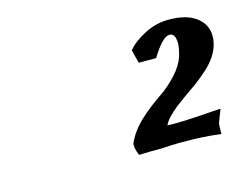

<svg xmlns="http://www.w3.org/2000/svg" viewBox="-56 -766 620 481"><g transform="rotate(-15 254.0 -525.5)"><path d="M403.8 -644Q386.2 -644 356.9 -596.2H312Q303.2 -628.9 303.2 -630.9Q317.4 -648.9 347.7 -665Q377.9 -681.2 412.1 -681.2Q463.4 -681.2 488.8 -657.5Q514.2 -633.8 505.9 -595.2Q502.4 -579.1 491.9 -563Q481.4 -546.9 464.8 -532.2Q448.2 -517.6 434.3 -507.3Q420.4 -497.1 400.9 -483.9Q397.5 -481.4 377.9 -466.8Q346.7 -441.9 340.8 -425.8H363.8Q393.6 -425.8 480 -432.1Q466.8 -398.4 466.8 -397.9Q465.8 -394 465.8 -370.1Q435.1 -374 424.8 -374Q422.9 -374 418.5 -374.5Q414.1 -375 412.1 -375Q396 -376 359.9 -376Q342.3 -376 310.1 -374H285.2Q281.7 -374 268.8 -373.5Q255.9 -373 252.9 -373Q243.7 -396 247.1 -405.8Q260.3 -434.6 286.1 -458.7Q312 -482.9 352.1 -509.8Q407.7 -553.2 416 -594.2Q421.4 -615.2 418.5 -629.6Q415.5 -644 403.8 -644Z"/></g></svg>

Font: Linear Smooth
Style: Bold Italic
Weight: 700
Designer: Philipp H. Poll, Flanker
Foundry: Philipp H. Poll, reworked by Flanker
Version: Version 1.061 | FøM Fix